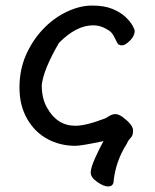

<svg xmlns="http://www.w3.org/2000/svg" viewBox="-20 -506 556 690"><path d="M149 -119Q185 -54 251 -54Q289 -54 359 -81Q363 -84 374 -90Q385 -96 395 -96Q405 -96 420 -86Q456 -59 458 -40Q458 -37 458 -34Q458 -19 449.5 -10.5Q441 -2 436 10Q395 74 388 148Q386 164 368 164Q353 164 331 149Q306 132 306 114.5Q306 97 322 61.5Q338 26 352 1Q273 18 251 18Q251 18 250 18Q196 18 150.5 -6.5Q105 -31 77.5 -79Q50 -127 50 -191Q50 -255 73 -307.5Q96 -360 133.5 -400Q171 -440 218.5 -463Q266 -486 310.5 -486Q355 -486 384 -474Q413 -462 430.5 -445.5Q448 -429 456 -414.5Q464 -400 464 -395Q464 -377 447 -360Q430 -343 419 -343Q406 -343 402 -351Q395 -365 388 -378Q382 -389 372 -396Q344 -415 315 -415Q254 -415 192 -352Q136 -256 130 -200Q130 -152 149 -119Z"/></svg>

Font: Moon Stars Kai
Style: Bold
Weight: 700
Designer: GuiWonder
Version: Version 1.101